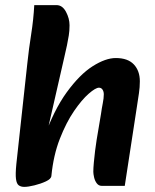

<svg xmlns="http://www.w3.org/2000/svg" viewBox="-20 -717 606 751"><path d="M378 10Q366 10 358.5 0Q351 -10 348 -23.5Q345 -37 345 -45Q345 -59 347 -81Q349 -103 352 -127.5Q355 -152 358 -170L375 -271Q378 -293 382 -313Q386 -333 386 -348Q386 -359 381 -366.5Q376 -374 367 -374Q354 -374 327 -350.5Q300 -327 269.5 -282.5Q239 -238 214 -174Q189 -110 181 -29L149 -170Q190 -286 241 -356Q292 -426 342.5 -458Q393 -490 433 -490Q480 -490 503.5 -465Q527 -440 527 -399Q527 -376 523.5 -352.5Q520 -329 516 -303L468 10ZM75 14Q62 14 53.5 8Q45 2 42.5 -17Q40 -36 44 -76L87 -470Q93 -527 102 -583.5Q111 -640 114 -697H201Q224 -697 238 -671Q252 -645 252 -618Q252 -596 249 -578Q246 -560 242 -540Q238 -520 231 -491L164 -198L196 -239Q189 -175 186 -118Q183 -61 181 -29Q180 -17 159.5 -7.5Q139 2 114.5 8Q90 14 75 14Z"/></svg>

Font: Alkatra SemiBold
Style: Regular
Weight: 600
Designer: Suman Bhandary
Version: Version 1.100;gftools[0.9.22]